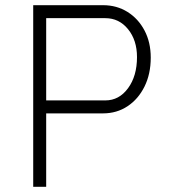

<svg xmlns="http://www.w3.org/2000/svg" viewBox="-20 -720 651 740"><path d="M108 0V-700H377Q430 -700 471.5 -674Q513 -648 537 -602.5Q561 -557 561 -498Q561 -435 537 -386.5Q513 -338 471.5 -310.5Q430 -283 377 -283H158V0ZM158 -333H386Q439 -333 473.5 -380Q508 -427 508 -500Q508 -565 473.5 -607.5Q439 -650 386 -650H158Z"/></svg>

Font: Lexend Deca ExtraLight
Style: Regular
Weight: 200
Designer: Bonnie Shaver-Troup, Thomas Jockin
Foundry: Lexend
Version: Version 1.008; ttfautohint (v1.8.4.7-5d5b)